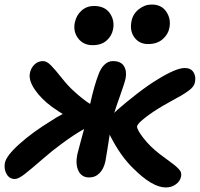

<svg xmlns="http://www.w3.org/2000/svg" viewBox="-28 -786 877 842"><path d="M621.1 -592.8Q583 -592.8 561.5 -621.8Q540 -650.9 548.8 -693.8Q554.7 -724.6 580.6 -745.4Q606.4 -766.1 637.2 -766.1Q680.7 -766.1 701.7 -734.1Q722.7 -702.1 714.8 -664.1Q710 -635.7 685.5 -614.3Q661.1 -592.8 621.1 -592.8ZM377.9 -587.9Q337.9 -587.9 315.2 -617.2Q292.5 -646.5 299.8 -686Q306.6 -719.2 329.6 -739.5Q352.5 -759.8 383.8 -759.8Q431.6 -759.8 453.6 -728Q475.6 -696.3 467.8 -657.2Q461.9 -627.9 439.2 -607.9Q416.5 -587.9 377.9 -587.9ZM37.1 -1Q13.7 -1 1.2 -22.2Q-11.2 -43.5 -6.8 -70.8Q-0.5 -103 57.6 -155Q115.7 -207 195.8 -255.9Q219.7 -272 247.1 -286.1Q237.3 -291.5 199.2 -317.9Q151.4 -353.5 124.3 -393.6Q97.2 -433.6 103 -464.8Q106.9 -486.3 122.3 -502.2Q137.7 -518.1 161.1 -518.1Q177.2 -518.1 195.8 -499Q214.4 -480 242.2 -444.8Q270 -409.7 293.9 -388.2Q334.5 -350.6 367.2 -330.1Q385.7 -412.6 403.8 -459Q413.6 -486.8 430.2 -502.4Q446.8 -518.1 466.8 -518.1Q502 -518.1 515.4 -496.3Q528.8 -474.6 522.9 -442.9Q519 -423.3 500 -370.4Q481 -317.4 473.1 -291Q484.4 -302.2 486.8 -304.2Q521 -334.5 571.5 -373.8Q622.1 -413.1 662.1 -437Q744.1 -487.8 782.2 -487.8Q808.6 -487.8 820.3 -469.5Q832 -451.2 827.1 -426.8Q825.2 -415.5 818.1 -406Q811 -396.5 796.1 -386Q781.2 -375.5 768.3 -367.9Q755.4 -360.4 729.2 -346.2Q703.1 -332 686 -321.8Q641.1 -295.4 608.6 -270Q576.2 -244.6 573.2 -232.9Q570.8 -219.7 600.3 -181.4Q629.9 -143.1 671.9 -110.8Q685.5 -100.6 706.1 -85.4Q726.6 -70.3 735.1 -63.7Q743.7 -57.1 753.4 -47.4Q763.2 -37.6 765.6 -29.5Q768.1 -21.5 766.1 -12.2Q762.2 8.3 743.4 22.2Q724.6 36.1 699.2 36.1Q640.1 36.1 557.1 -46.9Q501.5 -100.1 456.1 -189Q455.6 -189.9 454.6 -192.4Q453.6 -194.8 453.1 -195.8Q441.9 -122.1 434.1 -78.1Q427.2 -45.9 408.7 -26.9Q390.1 -7.8 362.8 -7.8Q330.6 -7.8 316.4 -36.1Q302.2 -64.5 311 -108.9Q314.5 -124 325.7 -164.8Q336.9 -205.6 340.8 -220.2Q298.8 -197.3 240.2 -153.8Q203.6 -127.4 156.5 -86.4Q109.4 -45.4 81.1 -23.2Q52.7 -1 37.1 -1Z"/></svg>

Font: Shantell Sans Irregular
Style: Italic
Weight: 600
Italic angle: -11.31°
Designer: Stephen Nixon, Anya Danilova, Shantell Martin
Foundry: Arrow Type
Version: Version 1.006;[9816181b4]